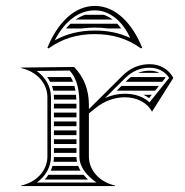

<svg xmlns="http://www.w3.org/2000/svg" viewBox="-20 -628 625 648"><path d="M255.6 -532C270 -534 284.8 -534.9 300 -534.9C315.1 -534.9 330 -533.9 344.4 -532H389.1C384.9 -537.8 380.4 -543.1 375.7 -548H218C212.8 -543.1 207.8 -537.8 202.9 -532ZM267.4 -578C256.2 -574.5 245.4 -569.1 235.2 -562H360C350.7 -569 340.8 -574.4 330.2 -578ZM300 -512.9C358.5 -512.9 408.8 -498.5 456 -464.6L460 -466.6C427.9 -546.3 372 -608 300 -608C228 -608 172.1 -546.3 140 -466.6L144 -464.6C191.2 -498.5 241.5 -512.9 300 -512.9ZM300 -524.9C250.6 -524.9 205.6 -514.4 164.8 -492C197.2 -554.5 244.2 -593 300 -593C352.8 -592.8 394.8 -553.7 419.5 -500C382.1 -517.5 343.3 -524.9 300 -524.9ZM404.1 -352H527.5L538.4 -365.5C537.7 -366.4 536.9 -367.2 536.2 -368H421.5C417.4 -364.8 413.4 -361.3 409.5 -357.4ZM390 -338 373.9 -322H503.4L516.3 -338ZM445.5 -382H518.1C508.6 -386.9 497.6 -389.4 485.2 -389.4C470.8 -389.4 457.7 -387 445.5 -382ZM492.2 -308H464.5C471.1 -304.8 477.3 -301.1 483.1 -296.7ZM162 -202H238V-218H162ZM162 -188V-172H238V-188ZM162 -158V-142H238V-158ZM162 -128V-112H238V-128ZM162 -292H237.6C237.4 -297.5 237 -302.8 236.5 -308H161.7C161.9 -305.4 162 -302.7 162 -300ZM162 -278V-262H238V-274C238 -275.3 238 -276.7 238 -278ZM162 -248V-232H238V-248ZM139 -368C142.8 -362.9 146.2 -357.6 149.1 -352H226.6C224.4 -357.6 221.9 -363 218.8 -368ZM155.3 -338C157.2 -332.8 158.7 -327.5 159.8 -322H234.6C233.7 -327.5 232.6 -332.8 231.2 -338ZM239.8 -82C238.7 -87.1 238.1 -92.5 238 -98H162C161.9 -92.6 161.4 -87.2 160.5 -82ZM243.9 -68H157.3C155.6 -62.5 153.5 -57.1 151.1 -52H251.9C248.7 -57.1 246.1 -62.5 243.9 -68ZM262 -38H143.3C139.6 -32.3 135.4 -26.9 130.9 -22H277.2C271.7 -27.2 266.5 -32.5 262 -38ZM140 -100C140 -52.2 102.9 -13.2 52 -2V0H368V-2C317.1 -13.2 280 -52.2 280 -100V-245.1L302 -263C333 -288.2 368.5 -299.7 401 -299.7C441.4 -299.7 477 -281.9 493 -251L565 -365C549.2 -394.8 519.6 -411.4 485.2 -411.4C449.7 -411.4 419.4 -398.2 394 -373L280 -259.8V-274C280 -323.8 264.3 -366.7 230 -402L52 -400V-398C102.9 -386.8 140 -347.8 140 -300ZM152 -100V-300C152 -336.8 132 -368.7 103.6 -388.6L214.9 -389.9C242.9 -359.2 248 -318.7 248 -274V-100C248 -63.8 272.8 -35.3 305.6 -12H104.4C133.5 -32.7 152 -63.9 152 -100ZM334.7 -297.2 402.5 -364.5C425.9 -387.7 452.8 -399.4 485.2 -399.4C513.5 -399.4 536.6 -387 551 -365.2L484.6 -282.6C462.9 -302.4 433.7 -311.7 401 -311.7C379.5 -311.7 356.7 -307 334.7 -297.2Z"/></svg>

Font: SortefaxS02
Style: Medium
Weight: 500
Designer: gluk
Foundry: gluk
Version: Version 0.261